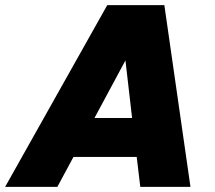

<svg xmlns="http://www.w3.org/2000/svg" viewBox="-59 -730 839 750"><path d="M-39 0 360 -710H583L685 0H489L475 -117H228L165 0ZM431 -494 310 -269H457Z"/></svg>

Font: Geist Black
Style: Italic
Weight: 900
Italic angle: -12°
Designer: Basement.studio, Andrés Briganti, Mateo Zaragoza
Foundry: Basement.studio, Vercel, Andrés Briganti, Guido Ferreyra, Mateo Zaragoza
Version: Version 1.500; ttfautohint (v1.8.4.7-5d5b)